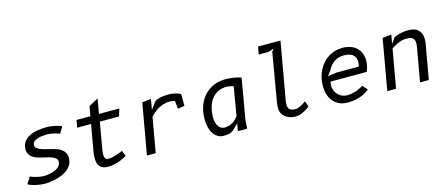

<svg xmlns="http://www.w3.org/2000/svg" viewBox="-52 -1400 4653 2007"><g transform="rotate(-15 2275.0 -396.0)"><path d="M532.5 -454.5Q524 -459 507.8 -464.2Q491.5 -469.5 473.2 -474Q455 -478.5 437 -481.2Q419 -484 406.5 -484Q380 -484 350.2 -481.2Q320.5 -478.5 295.2 -470.2Q270 -462 253.5 -447.2Q237 -432.5 237 -408.5Q237 -392 249.2 -380Q261.5 -368 281.2 -359Q301 -350 326.2 -343Q351.5 -336 377 -330Q402.5 -324 426 -318Q449.5 -312 466.5 -305Q485 -297.5 501.5 -286.5Q518 -275.5 530 -261.2Q542 -247 549 -229.5Q556 -212 556 -191.5Q556 -152.5 540.8 -122.5Q525.5 -92.5 499.8 -70.2Q474 -48 441 -33Q408 -18 372.8 -8.8Q337.5 0.5 302.2 4.5Q267 8.5 237.5 8.5Q220.5 8.5 195.8 5.2Q171 2 145.8 -3.8Q120.5 -9.5 98.5 -17.5Q76.5 -25.5 65 -34.5L110.5 -105.5Q121.5 -99.5 140 -93.5Q158.5 -87.5 179 -82.5Q199.5 -77.5 219.2 -74.5Q239 -71.5 252.5 -71.5Q267.5 -71.5 287.5 -73.5Q307.5 -75.5 328.5 -80.2Q349.5 -85 370.2 -92.8Q391 -100.5 407 -112.5Q423 -124.5 433 -141Q443 -157.5 443 -179.5Q443 -197 431.8 -209.2Q420.5 -221.5 402.2 -230.2Q384 -239 360.5 -245.5Q337 -252 312.2 -257.8Q287.5 -263.5 263.8 -269.2Q240 -275 221 -283Q198.5 -292.5 183 -304.2Q167.5 -316 158 -329.5Q148.5 -343 144.2 -358.2Q140 -373.5 140 -389.5Q140 -437.5 163 -469.8Q186 -502 224.2 -521.8Q262.5 -541.5 312.5 -550Q362.5 -558.5 416.5 -558.5Q435.5 -558.5 459 -555.5Q482.5 -552.5 505 -547.5Q527.5 -542.5 546 -536.2Q564.5 -530 573.5 -523.5Z M916.5 -188Q910.5 -153.5 910.5 -130.5Q910.5 -97.5 921.5 -84.5Q932.5 -71.5 953.5 -71.5Q977 -71.5 1001 -77Q1025 -82.5 1046.2 -89.8Q1067.5 -97 1084.2 -104.2Q1101 -111.5 1110 -115L1134 -54.5Q1128.5 -50.5 1109.5 -40.2Q1090.5 -30 1062.2 -19Q1034 -8 999.8 0.2Q965.5 8.5 929.5 8.5Q896.5 8.5 874.2 -0.5Q852 -9.5 838.8 -26Q825.5 -42.5 820 -65Q814.5 -87.5 814.5 -114.5Q814.5 -134 817 -155.5Q819.5 -177 823.5 -200L871.5 -470H721L735 -550H885.5L904 -654.5L1006 -710L978 -550H1198L1174 -470H966.5Z M1524 -447.5 1583 -526.5Q1599 -537 1618 -543.5Q1637 -550 1656.8 -553.2Q1676.5 -556.5 1696 -557.5Q1715.5 -558.5 1733 -558.5Q1759 -558.5 1780.5 -555Q1802 -551.5 1818.5 -546.5Q1835 -541.5 1846 -536Q1857 -530.5 1862.5 -526.5V-400L1790 -389.5L1780.5 -474Q1773.5 -476.5 1759.5 -480.2Q1745.5 -484 1723 -484Q1689 -484 1658 -474.5Q1627 -465 1600 -449.5Q1573 -434 1550.5 -414.5Q1528 -395 1511 -375L1445 0H1350L1447 -550L1543.5 -560.5Z M2413.5 -465Q2404.5 -469 2391.8 -472Q2379 -475 2367.5 -476.5Q2354 -478.5 2339.5 -479Q2288.5 -479 2250.5 -461.5Q2212.5 -444 2186 -413.5Q2159.5 -383 2144 -342.5Q2128.5 -302 2123 -256Q2120 -231 2120 -210.5Q2120 -176 2127 -150Q2134 -124 2146.5 -106.8Q2159 -89.5 2175.5 -80.8Q2192 -72 2211.5 -72Q2237.5 -72 2259.5 -79Q2281.5 -86 2299.8 -97.5Q2318 -109 2333.2 -123.5Q2348.5 -138 2360.5 -153ZM2334 0 2348 -81 2290.5 -24.5Q2280 -16 2269.8 -9.8Q2259.5 -3.5 2247.2 0.5Q2235 4.5 2219 6.5Q2203 8.5 2181 8.5Q2145.5 8.5 2117.5 -7.5Q2089.5 -23.5 2070 -52.2Q2050.5 -81 2040.2 -121Q2030 -161 2030 -209.5Q2030 -223.5 2030.8 -238.2Q2031.5 -253 2033.5 -268Q2040 -323.5 2062.5 -375.8Q2085 -428 2124.2 -468.5Q2163.5 -509 2219.8 -533.8Q2276 -558.5 2350 -558.5Q2392 -558.5 2435 -551.5Q2478 -544.5 2516.5 -531.5L2440.5 -90L2435 0Z M2917.5 -737.5 2857.5 -717.5H2752.5L2766.5 -800H3009.5L2901.5 -188Q2898.5 -172 2897.5 -158.8Q2896.5 -145.5 2896.5 -134.5Q2896.5 -96.5 2918 -81.5Q2939.5 -66.5 2978.5 -66.5Q2991.5 -66.5 3007.8 -72.5Q3024 -78.5 3040 -86.8Q3056 -95 3069.5 -104.2Q3083 -113.5 3091 -120.5L3115 -60Q3110.5 -56 3095.8 -44.8Q3081 -33.5 3060 -21.8Q3039 -10 3013 -0.8Q2987 8.5 2959.5 8.5Q2925 8.5 2896 -1.2Q2867 -11 2846 -28.2Q2825 -45.5 2813 -69.5Q2801 -93.5 2801 -122Q2801 -140 2803 -159.5Q2805 -179 2809 -200L2896 -707Z M3758.5 -69.5Q3743 -56 3720.2 -42Q3697.5 -28 3668 -16.8Q3638.5 -5.5 3602.8 1.5Q3567 8.5 3526 8.5Q3469.5 8.5 3429.5 -10.8Q3389.5 -30 3363.8 -62.5Q3338 -95 3326 -137.8Q3314 -180.5 3314 -227.5Q3314 -251 3317 -275Q3321.5 -311.5 3333.2 -347Q3345 -382.5 3363.8 -414Q3382.5 -445.5 3407.8 -472Q3433 -498.5 3464.5 -517.8Q3496 -537 3533.2 -547.8Q3570.5 -558.5 3613 -558.5Q3663 -558.5 3701.8 -544.5Q3740.5 -530.5 3767 -505Q3793.5 -479.5 3807.2 -443.8Q3821 -408 3821 -364.5Q3821 -343.5 3817.5 -323Q3815 -307.5 3811.2 -294.5Q3807.5 -281.5 3803.5 -271.5Q3799 -260 3794.5 -250H3404Q3401 -238.5 3399.8 -228Q3398.5 -217.5 3398.5 -207.5Q3398.5 -176.5 3410 -150.5Q3421.5 -124.5 3440.5 -105.8Q3459.5 -87 3484 -76.8Q3508.5 -66.5 3535 -66.5Q3567 -66.5 3595.2 -72.8Q3623.5 -79 3646.2 -88Q3669 -97 3686 -106.5Q3703 -116 3712.5 -122.5ZM3729.5 -325Q3730.5 -326.5 3732 -333Q3733.5 -339.5 3734.8 -347.8Q3736 -356 3736.8 -363.8Q3737.5 -371.5 3737.5 -376Q3737.5 -394 3732 -412.2Q3726.5 -430.5 3712 -445.5Q3697.5 -460.5 3672 -469.8Q3646.5 -479 3606.5 -479Q3574 -479 3546.8 -469.8Q3519.5 -460.5 3497.8 -444.8Q3476 -429 3460 -408.5Q3444 -388 3434 -366L3393 -311.5L3489.5 -325Z M4046 0H3951L4048 -550L4144.5 -560.5L4127.5 -463.5L4168.5 -522Q4178.5 -528 4193 -534.5Q4207.5 -541 4227.5 -546.2Q4247.5 -551.5 4273.2 -555Q4299 -558.5 4331.5 -558.5Q4400 -558.5 4435.5 -522.2Q4471 -486 4471 -422Q4471 -399.5 4466.5 -375L4400.5 0H4305.5L4371.5 -375Q4372.5 -382 4373.2 -388.5Q4374 -395 4374 -401Q4374 -425.5 4367.8 -440.8Q4361.5 -456 4349.8 -464.5Q4338 -473 4321.5 -475.8Q4305 -478.5 4285 -478.5Q4258.5 -478.5 4235 -472.5Q4211.5 -466.5 4190.8 -457.2Q4170 -448 4152.2 -437.2Q4134.5 -426.5 4119.5 -417Z"/></g></svg>

Font: B612 Mono
Style: Italic
Weight: 400
Italic angle: -10°
Version: Version 1.005